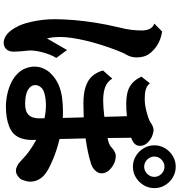

<svg xmlns="http://www.w3.org/2000/svg" viewBox="14 -933 972 1040"><g transform="rotate(90 500.0 -413.0)"><path d="M882.8 -878.9Q914.6 -878.9 940.9 -863Q967.3 -847.2 983.2 -821Q999 -794.9 999 -763.2Q999 -731.9 983.2 -705.3Q967.3 -678.7 940.9 -662.8Q914.6 -647 882.8 -647Q851.6 -647 825.2 -662.8Q798.8 -678.7 783 -705.3Q767.1 -731.9 767.1 -763.2Q767.1 -794.9 783 -821Q798.8 -847.2 825.2 -863Q851.6 -878.9 882.8 -878.9ZM882.8 -817.9Q868.2 -817.9 855.7 -810.3Q843.3 -802.7 835.7 -790.5Q828.1 -778.3 828.1 -763.2Q828.1 -748 835.7 -735.6Q843.3 -723.1 855.7 -715.6Q868.2 -708 882.8 -708Q897.9 -708 910.4 -715.6Q922.9 -723.1 930.4 -735.6Q938 -748 938 -763.2Q938 -778.3 930.4 -790.5Q922.9 -802.7 910.4 -810.3Q897.9 -817.9 882.8 -817.9ZM150.9 -805.2Q193.8 -798.3 224.6 -778.8Q255.4 -759.3 273.9 -731.9Q281.7 -721.2 286.4 -704.3Q291 -687.5 291 -666Q291 -653.3 287.8 -639.9Q284.7 -626.5 276.9 -612.8Q269.5 -600.6 263.2 -585.7Q256.8 -570.8 251 -555.2Q235.8 -515.6 222.9 -474.4Q210 -433.1 200.4 -393.1Q190.9 -353 185.5 -316.7Q180.2 -280.3 180.2 -251Q180.2 -236.8 181.9 -217.5Q183.6 -198.2 188 -181.2L251 -290L293.9 -231.9Q284.2 -216.8 276.1 -196.5Q268.1 -176.3 262.7 -155Q257.3 -133.8 254.9 -114.5Q252.4 -95.2 253.9 -81.1Q256.3 -57.6 258.1 -37.4Q259.8 -17.1 259.8 -2Q259.8 17.6 252.7 29.8Q245.6 42 234.9 47.6Q224.1 53.2 212.9 53.2Q200.2 53.2 186.8 47.9Q173.3 42.5 162.1 32.2Q145 16.6 131.3 -7.3Q117.7 -31.2 110.8 -50.8Q104.5 -69.3 98.1 -96.9Q91.8 -124.5 87.6 -158.7Q83.5 -192.9 84 -231Q84.5 -276.4 89.1 -331.5Q93.8 -386.7 103.5 -447.3Q113.3 -507.8 127.9 -568.8Q138.7 -610.8 141.8 -640.4Q145 -669.9 145 -692.9Q145 -720.7 136.5 -737.8Q127.9 -754.9 107.9 -763.2ZM824.2 -554.2Q837.4 -554.2 851.3 -550.3Q865.2 -546.4 877.9 -538.1Q918.9 -512.2 918.9 -476.1Q918.9 -460.4 905.3 -444.6Q891.6 -428.7 869.1 -420.9Q837.9 -410.6 802.7 -403.3Q767.6 -396 729.5 -390.6Q730.5 -355.5 731.4 -319.8Q732.4 -284.2 732.9 -249.5Q762.7 -242.2 791.3 -233.2Q819.8 -224.1 845.2 -212.9Q869.6 -202.6 890.6 -191.9Q911.6 -181.2 929.2 -166Q944.8 -152.3 954.3 -132.8Q963.9 -113.3 963.9 -88.9Q963.9 -80.6 961.2 -69.3Q958.5 -58.1 954.6 -48.3Q950.7 -38.6 945.8 -34.2Q925.8 -13.2 905.8 -13.2Q892.6 -13.2 878.2 -20.3Q863.8 -27.3 845.2 -45.9Q820.8 -70.3 792.7 -89.6Q764.6 -108.9 737.3 -123.5Q737.3 -121.6 737.5 -118.9Q737.8 -116.2 737.8 -113.8Q739.7 -77.1 731.2 -48.1Q722.7 -19 704.1 -1Q688 14.2 664.6 23.4Q641.1 32.7 613.5 36.9Q585.9 41 558.1 41Q526.4 41 493.2 34.2Q460 27.3 430.2 13.4Q400.4 -0.5 378.9 -22Q358.9 -42 349.9 -66.2Q340.8 -90.3 340.8 -115.2Q340.8 -139.6 351.3 -162.8Q361.8 -186 378.9 -203.1Q406.7 -230.5 439.5 -244.4Q472.2 -258.3 508.5 -263.2Q544.9 -268.1 583 -268.1Q591.8 -268.1 600.6 -267.8Q609.4 -267.6 618.7 -267.1Q618.2 -294.4 617.4 -322.8Q616.7 -351.1 615.7 -380.4Q577.6 -378.9 539.1 -378.9Q484.4 -378.9 448.2 -391.4Q412.1 -403.8 391.6 -427.5Q371.1 -451.2 361.8 -484.9L405.8 -535.2Q422.9 -507.3 452.4 -496.6Q481.9 -485.8 524.9 -485.8Q542 -485.8 564.9 -487.5Q587.9 -489.3 612.8 -492.2Q612.3 -523.4 611.3 -554.2Q610.4 -585 609.4 -614.3Q592.8 -612.3 575.9 -611.6Q559.1 -610.8 542 -610.8Q506.8 -610.8 479.2 -617.9Q451.7 -625 431.2 -642.8Q410.6 -660.6 395 -692.9L431.2 -738.8Q442.4 -725.1 457.3 -719.2Q472.2 -713.4 487.8 -712.2Q503.4 -710.9 516.1 -710.9Q543.9 -710.9 569.1 -716.8Q594.2 -722.7 616.2 -730Q625 -732.9 633.3 -736.8Q641.6 -740.7 648.9 -746.1Q658.2 -752 667.2 -755.4Q676.3 -758.8 684.1 -758.8Q693.8 -758.8 709.2 -753.9Q724.6 -749 733.9 -742.2Q752.4 -729.5 761.2 -715.8Q770 -702.1 770 -684.1Q770 -668.9 759.8 -657.5Q749.5 -646 726.1 -637.7Q726.6 -607.4 726.8 -575.2Q727.1 -543 727.5 -509.3Q731.9 -510.3 735.8 -511.5Q739.7 -512.7 743.2 -513.2Q757.3 -517.1 765.1 -521.2Q772.9 -525.4 780.8 -533.2Q792 -543.5 803.5 -548.8Q814.9 -554.2 824.2 -554.2ZM453.1 -88.9Q466.8 -75.2 490.2 -69.1Q513.7 -63 543 -63Q585 -63 603.5 -83.3Q622.1 -103.5 621.1 -145Q621.1 -150.4 620.8 -156.2Q620.6 -162.1 620.6 -168Q602.5 -171.9 585 -173.8Q567.4 -175.8 551.8 -175.8Q519.5 -175.8 493.7 -169.7Q467.8 -163.6 457 -152.8Q448.7 -145 444.8 -136.2Q440.9 -127.4 440.9 -119.1Q440.9 -101.1 453.1 -88.9Z"/></g></svg>

Font: BIZ UDPMincho
Style: Bold
Weight: 700
Designer: TypeBank Co., Ltd.
Foundry: Morisawa Inc.
Version: Version 1.06